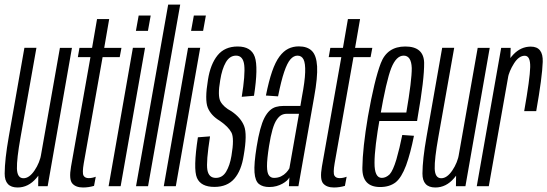

<svg xmlns="http://www.w3.org/2000/svg" viewBox="-24 -805 2366 830"><path d="M141 0H182L287 -598H235L142 -71.5ZM133.5 -598.5H81.5L14 -214.5Q-3.5 -115.5 -3.8 -55Q-4 5.5 52 5.5Q98.5 5.5 133 -34.8Q167.5 -75 176.5 -124.5L155 -142Q148 -101.5 125.2 -68Q102.5 -34.5 77.5 -34.5Q50.5 -34.5 49.2 -76Q48 -117.5 65 -212.5Z M335 5.5Q359 5.5 382.5 -1.5L390 -41Q374.5 -35 359.5 -35Q343 -35 337 -46.2Q331 -57.5 338 -98.5L419.5 -558H493.5L501 -598H426.5L448 -722.5H395.5L374 -598H319.5L312.5 -558H367L283 -84.5Q273.5 -29.5 288.5 -12Q303.5 5.5 335 5.5Z M445.5 0H497.5L603 -598.5H550.5ZM575.5 -738 563.5 -671.5H615.5L627.5 -738Z M564 0H616L755 -785H703Z M684 0H736L841.5 -598.5H789ZM814 -738 802 -671.5H854L866 -738Z M903 3Q958 3 988.8 -32.2Q1019.5 -67.5 1029.5 -133Q1045.5 -224.5 1031.2 -260.5Q1017 -296.5 976.5 -324Q942.5 -342 929.2 -366.2Q916 -390.5 928 -458.5Q935.5 -506.5 952.2 -535.5Q969 -564.5 996.5 -564.5Q1027 -564.5 1031.8 -523.5Q1036.5 -482.5 1021 -386.5L1074 -391Q1093 -514 1077.5 -559Q1062 -604 1003.5 -604Q947.5 -604 916.5 -565.8Q885.5 -527.5 875 -460Q860.5 -373.5 874.2 -339.5Q888 -305.5 926.5 -282.5Q963.5 -257 976.5 -232Q989.5 -207 976.5 -131Q969.5 -89.5 953.5 -62.8Q937.5 -36 909 -36Q878.5 -36 872.5 -70.2Q866.5 -104.5 884 -215.5L831.5 -211.5Q810.5 -74.5 827.5 -35.8Q844.5 3 903 3Z M1140 3.5Q1157 3.5 1171.2 -0.5Q1185.5 -4.5 1196.8 -10.8Q1208 -17 1215.8 -24Q1223.5 -31 1227 -38L1225 0H1266L1334 -385.5Q1349.5 -471 1346.8 -518.2Q1344 -565.5 1324.2 -585Q1304.5 -604.5 1268 -604.5Q1242.5 -604.5 1222 -594.2Q1201.5 -584 1184 -560.5Q1166.5 -537 1152.2 -495.8Q1138 -454.5 1125.5 -392L1178 -388.5Q1191.5 -456 1204.5 -494.2Q1217.5 -532.5 1231.5 -548.5Q1245.5 -564.5 1262 -564.5Q1280 -564.5 1288.2 -548Q1296.5 -531.5 1295.2 -492.5Q1294 -453.5 1281 -385.5L1274.5 -347H1200.5Q1184 -347 1169 -342.8Q1154 -338.5 1141.8 -327Q1129.5 -315.5 1119.2 -295.8Q1109 -276 1100.8 -245.2Q1092.5 -214.5 1085.5 -171Q1073.5 -97 1076.2 -59.8Q1079 -22.5 1095.5 -9.5Q1112 3.5 1140 3.5ZM1160.5 -36Q1147 -36 1138.8 -46.5Q1130.5 -57 1130.2 -86.5Q1130 -116 1139 -173.5Q1146 -217.5 1154 -245Q1162 -272.5 1172 -287.2Q1182 -302 1192.5 -307.5Q1203 -313 1215 -313H1268.5L1227 -77.5Q1222.5 -68.5 1213.2 -58.8Q1204 -49 1190.8 -42.5Q1177.5 -36 1160.5 -36Z M1419.5 5.5Q1443.5 5.5 1467 -1.5L1474.5 -41Q1459 -35 1444 -35Q1427.5 -35 1421.5 -46.2Q1415.5 -57.5 1422.5 -98.5L1504 -558H1578L1585.5 -598H1511L1532.5 -722.5H1480L1458.5 -598H1404L1397 -558H1451.5L1367.5 -84.5Q1358 -29.5 1373 -12Q1388 5.5 1419.5 5.5Z M1619.5 3.5 1626.5 -36Q1594.5 -36 1595 -101.5Q1595 -166 1619 -301Q1646 -456.5 1667.5 -511Q1689 -564.5 1721 -564.5Q1754 -564.5 1756 -511Q1756.5 -459 1732.5 -318.5H1615L1609 -282H1779Q1781 -292 1782 -301Q1810.5 -463 1809.5 -534Q1807.5 -604 1728 -604Q1649.5 -604 1622 -531.5Q1594.5 -459.5 1566.5 -301Q1543.5 -164.5 1542.5 -80Q1541 3.5 1619.5 3.5ZM1626.5 -36 1619.5 3.5Q1660 3.5 1686.5 -17Q1711.5 -37 1731.5 -90Q1750.5 -142.5 1765.5 -218L1715 -221.5Q1703.5 -164 1689.5 -115.5Q1675 -67.5 1660.5 -51.5Q1644.5 -36 1626.5 -36Z M1947 0H1988L2093 -598H2041L1948 -71.5ZM1939.5 -598.5H1887.5L1820 -214.5Q1802.5 -115.5 1802.2 -55Q1802 5.5 1858 5.5Q1904.5 5.5 1939 -34.8Q1973.5 -75 1982.5 -124.5L1961 -142Q1954 -101.5 1931.2 -68Q1908.5 -34.5 1883.5 -34.5Q1856.5 -34.5 1855.2 -76Q1854 -117.5 1871 -212.5Z M2242 -324.5H2294Q2320 -471.5 2322.2 -537.5Q2324.5 -603.5 2270.5 -603.5Q2227.5 -603.5 2194.8 -569Q2162 -534.5 2153 -481.5L2171 -466.5Q2177 -497.5 2198 -530.8Q2219 -564 2244.5 -564Q2269 -564 2268 -515Q2267 -466 2242 -324.5ZM2037 0H2089L2181.5 -522L2183.5 -598H2142.5Z"/></svg>

Font: Anybody ExtraCondensed Light
Style: Italic
Weight: 300
Width: 2
Italic angle: -10°
Version: Version 1.113;gftools[0.9.25]